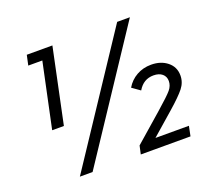

<svg xmlns="http://www.w3.org/2000/svg" viewBox="-124 -912 1204 1078"><g transform="rotate(-20 478.0 -372.5)"><path d="M122 -298 204 -685H120L133 -745H286L192 -298ZM179 0 673 -745H749L255 0ZM543 0 554 -50 720 -195Q792 -258 812 -282Q832 -306 832 -334Q832 -361 813 -377Q794 -393 761 -393Q701 -393 668 -337L620 -371Q643 -410 682 -432Q721 -454 769 -454Q827 -454 865.5 -423Q904 -392 904 -341Q904 -300 877.5 -266.5Q851 -233 786 -176L652 -59H852L840 0Z"/></g></svg>

Font: Plus Jakarta Display Light
Style: Italic
Weight: 300
Italic angle: -12°
Designer: Gumpita Rahayu
Foundry: Tokotype Studio
Version: Version 1.000;hotconv 1.0.109;makeotfexe 2.5.65596